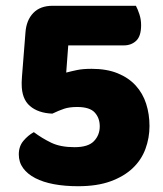

<svg xmlns="http://www.w3.org/2000/svg" viewBox="-20 -628 562 664"><path d="M250 16Q204 16 166.5 9Q129 2 102 -12Q75 -26 60 -46.5Q45 -67 45 -94Q45 -122 61 -141Q77 -160 97 -171Q125 -150 157 -134.5Q189 -119 238 -119Q285 -119 305 -140Q325 -161 325 -191Q325 -220 307.5 -239Q290 -258 247 -258Q220 -258 202 -252Q184 -246 161 -235Q112 -237 83.5 -261.5Q55 -286 55 -337Q55 -340 55 -344.5Q55 -349 56 -363L68 -515Q71 -558 95 -583Q119 -608 162 -608H450Q456 -597 462 -579Q468 -561 468 -541Q468 -503 451 -487Q434 -471 408 -471H216L209 -377Q228 -382 247.5 -386Q267 -390 297 -390Q349 -390 387 -374.5Q425 -359 449.5 -332Q474 -305 485.5 -269Q497 -233 497 -192Q497 -151 483 -113Q469 -75 439 -46.5Q409 -18 362.5 -1Q316 16 250 16Z"/></svg>

Font: Baloo Bhai
Style: Regular
Weight: 400
Designer: Supriya Tembe, Noopur Datye and Ek Type
Foundry: Ek Type
Version: Version 1.443;PS 1.000;hotconv 16.6.51;makeotf.lib2.5.65220;